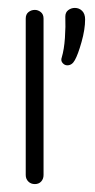

<svg xmlns="http://www.w3.org/2000/svg" viewBox="-20 -455 240 485"><path d="M68 10Q58 10 51.5 3.5Q45 -3 45 -13V-408Q45 -419 52 -424.5Q59 -430 68 -430Q76 -430 83 -424.5Q90 -419 90 -408V-13Q90 -3 84 3.5Q78 10 68 10ZM169 -303Q162 -290 150 -290Q143 -290 138 -296Q133 -302 136 -310Q142 -330 144 -359Q146 -388 145 -413Q145 -424 152.5 -429.5Q160 -435 169 -435Q180 -435 187.5 -427.5Q195 -420 195 -406Q195 -381 186 -349Q177 -317 169 -303Z"/></svg>

Font: Dongle Light
Style: Regular
Weight: 300
Designer: Yanghee Ryu
Foundry: Yanghee Ryu
Version: Version 2.000